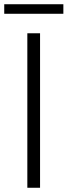

<svg xmlns="http://www.w3.org/2000/svg" viewBox="-23 -886 319 906"><path d="M106 0V-729H166V0ZM-3 -821V-866H276V-821Z"/></svg>

Font: Noto Sans Korean Light
Style: Regular
Weight: 300
Designer: Ryoko NISHIZUKA  (kana & ideographs); Paul D. Hunt (Latin, Greek & Cyrillic); Wenlong ZHANG  (bopomofo); Sandoll Communi
Foundry: Adobe Systems Incorporated
Version: Version 1.000;PS 1;hotconv 1.0.78;makeotf.lib2.5.61930